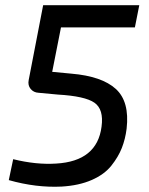

<svg xmlns="http://www.w3.org/2000/svg" viewBox="-20 -710 575 743"><path d="M502 -604H216L182 -432L256 -425Q374 -415 428 -366Q482 -317 470 -212Q465 -172 451.5 -137.5Q438 -103 411 -69Q384 -35 335 -13.5Q286 8 219 12Q120 17 14 -13L31 -94Q120 -72 197 -77Q356 -86 373 -220Q382 -287 345.5 -312.5Q309 -338 204 -344L129 -351Q110 -352 98.5 -366Q87 -380 91 -400L147 -690H519Z"/></svg>

Font: Exo 2.0 Medium
Style: Italic
Weight: 500
Italic angle: -8°
Designer: Natanael Gama
Version: Version 1.001;PS 001.001;hotconv 1.0.70;makeotf.lib2.5.58329